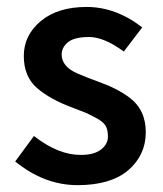

<svg xmlns="http://www.w3.org/2000/svg" viewBox="-20 -523 471 555"><path d="M23.9 -56.2 78.1 -129.9Q148.9 -74.7 213.9 -75.2Q252 -75.2 272 -90.8Q292 -106.4 292 -127.9Q292 -148.9 284.7 -160.2Q277.3 -171.9 256.8 -182.6Q236.3 -193.4 227.1 -197.3Q217.3 -201.2 187 -212.9Q125 -235.8 86.9 -268.6Q48.8 -301.8 48.8 -361.3Q48.8 -420.9 97.7 -461.9Q146.5 -502.9 230.5 -502.9Q314.9 -502.9 391.1 -443.8L337.9 -374Q280.8 -416 237.8 -416Q194.8 -416 176.3 -400.9Q158.2 -385.7 158.2 -365.2Q158.7 -330.1 204.1 -310.5Q234.9 -297.4 263.7 -287.1Q319.8 -267.1 354.5 -240.7Q401.9 -205.1 401.4 -139.6Q400.9 -74.2 350.6 -30.8Q299.8 12.2 204.1 12.2Q108.4 12.2 23.9 -56.2Z"/></svg>

Font: SourceSansPro-Semibold
Style: Regular
Weight: 600
Designer: Paul D. Hunt
Foundry: Adobe Systems Incorporated
Version: Version 2.020;PS 2.0;hotconv 1.0.86;makeotf.lib2.5.63406